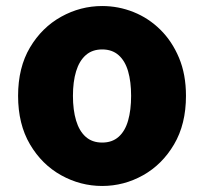

<svg xmlns="http://www.w3.org/2000/svg" viewBox="-20 -603 677 637"><path d="M319 14Q247 14 183 -21.5Q119 -57 79.5 -124Q40 -191 40 -285Q40 -379 79.5 -445.5Q119 -512 183 -547.5Q247 -583 319 -583Q373 -583 423 -563Q473 -543 512 -504.5Q551 -466 574 -411Q597 -356 597 -285Q597 -191 557.5 -124Q518 -57 454.5 -21.5Q391 14 319 14ZM319 -130Q352 -130 373.5 -149Q395 -168 405 -203Q415 -238 415 -285Q415 -332 405 -366.5Q395 -401 373.5 -420Q352 -439 319 -439Q286 -439 264.5 -420Q243 -401 232.5 -366.5Q222 -332 222 -285Q222 -238 232.5 -203Q243 -168 264.5 -149Q286 -130 319 -130Z"/></svg>

Font: Noto Sans SC Thin Black
Style: Regular
Weight: 900
Version: Version 2.004-H2;hotconv 1.0.118;makeotfexe 2.5.65603